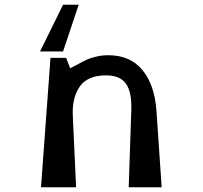

<svg xmlns="http://www.w3.org/2000/svg" viewBox="-20 -790 855 810"><path d="M149 -573 246 -770H312L246 -573ZM640 -323 662 0H523L534 -329Q536 -403 511 -437.5Q486 -472 427 -472Q350 -472 317 -425.5Q284 -379 287 -304L301 0H153L193 -546H259L276 -502Q287 -507 309.5 -519.5Q332 -532 346.5 -538.5Q361 -545 385.5 -551Q410 -557 437 -557Q529 -557 580.5 -495Q632 -433 640 -323Z"/></svg>

Font: OpenDyslexic
Style: Regular
Weight: 400
Designer: Abbie Gonzalez
Version: Version 0.920;hotconv 1.0.109;makeotfexe 2.5.65596